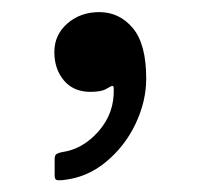

<svg xmlns="http://www.w3.org/2000/svg" viewBox="-20 -144 338 325"><path d="M72 -56Q72 -85 94 -104.2Q116 -123.5 148 -123.5Q182 -123.5 204.8 -96.5Q227.5 -69.5 227.5 -11Q227.5 27.5 209.5 65.5Q191.5 103.5 159.2 130.2Q127 157 85 161Q78.5 161.5 75.5 160.5Q72.5 159.5 72.5 152V125.5Q72.5 118.5 76 116.5Q79.5 114.5 85 113.5Q120.5 108.5 147.2 77.8Q174 47 172.5 6Q172.5 0.5 169.5 1.5Q166.5 2.5 162.5 5Q156 9 149 10.2Q142 11.5 133 11.5Q104.5 11.5 88.2 -7.8Q72 -27 72 -56Z"/></svg>

Font: Besley* Narrow Medium
Style: Regular
Weight: 500
Width: 4
Designer: Owen Earl
Foundry: indestructible type*
Version: Version 3.000; ttfautohint (v1.8.3)